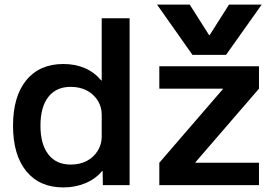

<svg xmlns="http://www.w3.org/2000/svg" viewBox="-20 -810 1210 840"><path d="M257 10Q153 10 95 -61Q37 -132 37 -260Q37 -388 95 -459Q153 -530 257 -530Q309 -530 351 -512Q393 -494 423 -458H425V-730H547V0H430L429 -62H427Q398 -27 353.5 -8.5Q309 10 257 10ZM289 -90Q329 -90 359 -105.5Q389 -121 407 -149.5Q425 -178 425 -212V-308Q425 -343 407 -371Q389 -399 359 -414.5Q329 -430 289 -430Q226 -430 191.5 -386Q157 -342 157 -260Q157 -179 191.5 -134.5Q226 -90 289 -90ZM667 -790H810L895 -656H897L982 -790H1125L969 -570H822ZM677 0V-98L955 -420V-422H677V-520H1113V-422L835 -100V-98H1113V0Z"/></svg>

Font: M PLUS 2 SemiBold
Style: Regular
Weight: 600
Designer: Coji Morishita
Foundry: UNDERFOREST DESIGN
Version: Version 1.001